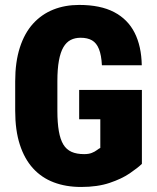

<svg xmlns="http://www.w3.org/2000/svg" viewBox="-20 -741 631 771"><path d="M549.8 -379.9V-83Q533.2 -66.9 501 -44.9Q468.8 -22.9 420.2 -6.6Q371.6 9.8 305.7 9.8Q244.6 9.8 195.8 -8.8Q147 -27.3 112.5 -65.2Q78.1 -103 59.6 -160.4Q41 -217.8 41 -296.4V-414.1Q41 -492.2 59.8 -550.3Q78.6 -608.4 112.8 -646Q147 -683.6 193.8 -702.4Q240.7 -721.2 297.9 -721.2Q383.3 -721.2 438.2 -692.4Q493.2 -663.6 520.5 -609.6Q547.9 -555.7 549.3 -479H389.2Q387.2 -519.5 377.4 -543.9Q367.7 -568.4 349.6 -578.9Q331.5 -589.4 303.7 -589.4Q281.2 -589.4 263.9 -580.6Q246.6 -571.8 234.6 -551.5Q222.7 -531.2 216.6 -497.6Q210.4 -463.9 210.4 -415V-296.4Q210.4 -248 216.3 -214.4Q222.2 -180.7 234.4 -160.6Q246.6 -140.6 267.1 -131.3Q287.6 -122.1 317.9 -122.1Q336.4 -122.1 348.6 -127Q360.8 -131.8 369.1 -138.2Q377.4 -144.5 382.8 -147V-262.2H297.9V-379.9Z"/></svg>

Font: Roboto Condensed Black
Style: Regular
Weight: 900
Designer: Christian Robertson
Foundry: Google
Version: Version 3.008; 2023